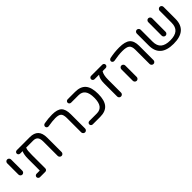

<svg xmlns="http://www.w3.org/2000/svg" viewBox="321 -1891 3191 3191"><g transform="rotate(-45 1916.5 -295.0)"><path d="M172.9 -547.9V-283.2Q172.9 -264.2 159.7 -250.5Q146.5 -236.8 127.9 -236.8Q109.4 -236.8 95.7 -250.7Q82 -264.6 82 -283.2V-547.9Q82 -566.9 95.2 -580.6Q108.4 -594.2 127 -594.2Q145.5 -594.2 159.2 -580.3Q172.9 -566.4 172.9 -547.9Z M854 -377V-41Q854 -22.5 840.8 -8.8Q827.6 4.9 809.1 4.9Q790.5 4.9 776.6 -8.8Q762.7 -22.5 762.7 -41V-377Q762.7 -449.7 736.1 -479.7Q709.5 -509.8 655.8 -509.8H489.7Q477.5 -481 474.1 -447.5Q470.7 -414.1 470.7 -351.1V-40Q470.7 -22.9 458.7 -11.5Q446.8 0 429.7 0H303.7Q288.1 0 275.9 -12.2Q263.7 -24.4 263.7 -40Q263.7 -57.1 275.6 -68.6Q287.6 -80.1 303.7 -80.1H379.9V-355Q379.9 -452.1 405.8 -509.8H351.1Q333 -509.8 320.6 -521.2Q308.1 -532.7 308.1 -549.8Q308.1 -566.9 320.6 -578.4Q333 -589.8 351.1 -589.8H655.8Q752.9 -589.8 803.5 -538.8Q854 -487.8 854 -377Z M958 -529.8Q955.6 -545.9 966.1 -559.6Q976.6 -573.2 993.7 -576.2Q1089.8 -594.2 1181.6 -594.2Q1304.7 -594.2 1355.7 -544.4Q1406.7 -494.6 1406.7 -377V-42Q1406.7 -23.4 1393.6 -9.8Q1380.4 3.9 1361.8 3.9Q1343.3 3.9 1329.6 -9.8Q1315.9 -23.4 1315.9 -42V-377Q1315.9 -456.1 1286.4 -485.1Q1256.8 -514.2 1177.7 -514.2Q1114.3 -514.2 1005.9 -496.1Q987.8 -493.2 974.4 -502.9Q960.9 -512.7 958 -529.8Z M1720.2 0H1546.9Q1528.8 0 1516.4 -11.5Q1503.9 -22.9 1503.9 -40Q1503.9 -57.1 1516.4 -68.6Q1528.8 -80.1 1546.9 -80.1H1720.2Q1798.8 -80.1 1837.9 -132.6Q1877 -185.1 1877 -294.9Q1877 -404.8 1837.9 -457.3Q1798.8 -509.8 1720.2 -509.8H1546.9Q1528.8 -509.8 1516.4 -521.2Q1503.9 -532.7 1503.9 -549.8Q1503.9 -566.9 1516.4 -578.4Q1528.8 -589.8 1546.9 -589.8H1720.2Q1846.7 -589.8 1907.5 -518.6Q1968.3 -447.3 1968.3 -294.9Q1968.3 -142.6 1907.5 -71.3Q1846.7 0 1720.2 0Z M2357.9 -509.8H2286.6Q2251 -457.5 2251 -345.2V-40Q2251 -21.5 2237.3 -8.3Q2223.6 4.9 2204.6 4.9Q2186 4.9 2172.9 -8.3Q2159.7 -21.5 2159.7 -40V-349.1Q2159.7 -457.5 2202.6 -509.8H2095.7Q2080.1 -509.8 2067.9 -522Q2055.7 -534.2 2055.7 -549.8Q2055.7 -566.9 2067.6 -578.4Q2079.6 -589.8 2095.7 -589.8H2357.9Q2375 -589.8 2387 -578.4Q2398.9 -566.9 2398.9 -549.8Q2398.9 -532.7 2387 -521.2Q2375 -509.8 2357.9 -509.8Z M2500 -524.9Q2498 -540.5 2508.5 -553.7Q2519 -566.9 2536.1 -570.8Q2647.5 -594.2 2759.3 -594.2Q2897.5 -594.2 2955.8 -543.9Q3014.2 -493.7 3014.2 -377V-41Q3014.2 -22.5 3001 -8.8Q2987.8 4.9 2969.2 4.9Q2950.7 4.9 2936.8 -8.8Q2922.9 -22.5 2922.9 -41V-377Q2922.9 -455.1 2886.5 -484.6Q2850.1 -514.2 2754.9 -514.2Q2664.1 -514.2 2549.3 -492.2Q2531.7 -489.3 2517.3 -498.5Q2502.9 -507.8 2500 -524.9ZM2619.1 -310.1V-41Q2619.1 -22.5 2606 -8.8Q2592.8 4.9 2574.2 4.9Q2555.7 4.9 2542 -8.8Q2528.3 -22.5 2528.3 -41V-310.1Q2528.3 -328.6 2541.5 -342.3Q2554.7 -356 2573.2 -356Q2591.8 -356 2605.5 -342.3Q2619.1 -328.6 2619.1 -310.1Z M3757.8 -548.8V-270Q3757.8 4.9 3443.8 4.9Q3129.9 4.9 3129.9 -270V-548.8Q3129.9 -567.9 3143.1 -581.5Q3156.2 -595.2 3174.8 -595.2Q3193.4 -595.2 3207 -581.3Q3220.7 -567.4 3220.7 -548.8V-270Q3220.7 -169.9 3275.9 -122.6Q3331.1 -75.2 3443.8 -75.2Q3556.6 -75.2 3611.6 -122.6Q3666.5 -169.9 3666.5 -270V-548.8Q3666.5 -567.4 3680.4 -581.3Q3694.3 -595.2 3712.9 -595.2Q3731.4 -595.2 3744.6 -581.5Q3757.8 -567.9 3757.8 -548.8ZM3397.9 -231.9 3398.9 -548.8Q3398.9 -567.9 3412.1 -581.5Q3425.3 -595.2 3443.8 -595.2Q3462.4 -595.2 3476.1 -581.3Q3489.7 -567.4 3489.7 -548.8L3488.8 -231.9Q3488.8 -213.4 3475.6 -199.7Q3462.4 -186 3443.8 -186Q3425.3 -186 3411.6 -199.7Q3397.9 -213.4 3397.9 -231.9Z"/></g></svg>

Font: Aka-Acid-Varela
Style: Regular
Weight: 400
Designer: Joe Prince, Avraham Cornfeld, Cyberella
Foundry: Joe Prince, Avraham Cornfeld, Cyberella
Version: Version 2.000; ttfautohint (v1.5.33-1714) -l 8 -r 50 -G 200 